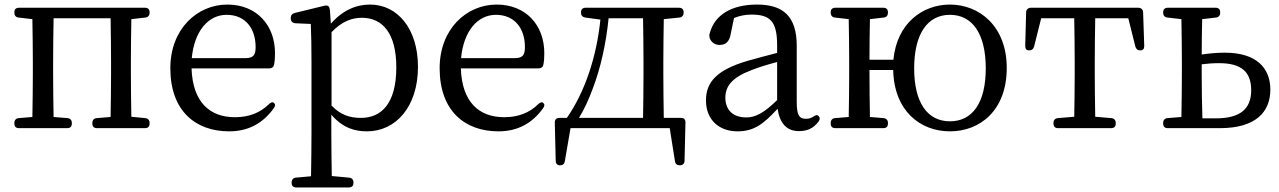

<svg xmlns="http://www.w3.org/2000/svg" viewBox="-20 -555 5611 842"><path d="M63 7H275C288 7 295 0 295 -13V-16C295 -28 288 -36 276 -37L215 -42C214 -98 213 -177 213 -228V-287C213 -338 214 -419 215 -475H465C466 -419 467 -338 467 -287V-228C467 -177 466 -98 465 -42L404 -37C392 -36 385 -28 385 -16V-13C385 0 392 7 405 7H616C629 7 636 0 636 -13V-16C636 -28 629 -36 617 -37L556 -43C555 -98 554 -177 554 -228V-287C554 -337 555 -415 556 -471L617 -478C629 -479 636 -487 636 -499V-501C636 -514 629 -521 616 -521H63C50 -521 43 -514 43 -501V-499C43 -487 50 -479 62 -478L122 -471C123 -415 124 -337 124 -287V-228C124 -176 123 -98 122 -42L62 -37C50 -36 43 -28 43 -16V-13C43 0 50 7 63 7Z M985 21C1070 21 1134 -15 1181 -81C1188 -91 1188 -98 1181 -104C1175 -109 1167 -106 1158 -97C1121 -61 1073 -41 1010 -41C900 -41 825 -107 820 -255H1160C1171 -255 1180 -260 1182 -272C1185 -286 1186 -303 1186 -322C1186 -444 1106 -535 977 -535C845 -535 727 -428 727 -256C727 -69 837 21 985 21ZM821 -300C832 -418 893 -490 974 -490C1056 -490 1101 -430 1101 -349C1101 -314 1092 -300 1055 -300Z M1259 245V247C1259 260 1266 267 1279 267H1510C1523 267 1530 260 1530 247V245C1530 233 1523 225 1511 224L1435 217C1434 156 1433 82 1433 28V-52C1484 7 1537 21 1589 21C1716 21 1813 -87 1813 -262C1813 -429 1723 -535 1603 -535C1543 -535 1483 -511 1431 -451L1427 -508C1426 -519 1424 -524 1420 -528C1416 -531 1410 -532 1399 -529L1272 -498C1261 -495 1255 -488 1255 -476V-474C1255 -462 1263 -454 1275 -453L1343 -450C1345 -402 1346 -350 1346 -284V28C1346 83 1345 157 1344 218L1278 224C1266 225 1259 233 1259 245ZM1434 -92V-414C1480 -462 1524 -477 1567 -477C1659 -477 1718 -407 1718 -260C1718 -99 1651 -38 1563 -38C1514 -38 1473 -51 1434 -92Z M2166 21C2251 21 2315 -15 2362 -81C2369 -91 2369 -98 2362 -104C2356 -109 2348 -106 2339 -97C2302 -61 2254 -41 2191 -41C2081 -41 2006 -107 2001 -255H2341C2352 -255 2361 -260 2363 -272C2366 -286 2367 -303 2367 -322C2367 -444 2287 -535 2158 -535C2026 -535 1908 -428 1908 -256C1908 -69 2018 21 2166 21ZM2002 -300C2013 -418 2074 -490 2155 -490C2237 -490 2282 -430 2282 -349C2282 -314 2273 -300 2236 -300Z M2482 7H2917L2940 152C2942 165 2950 170 2962 170C2974 170 2982 162 2982 150L2986 -18C2986 -32 2979 -38 2966 -38H2891C2890 -93 2889 -175 2889 -228V-287C2889 -337 2890 -415 2891 -471L2959 -478C2971 -479 2978 -487 2978 -499V-501C2978 -514 2971 -521 2958 -521H2548C2535 -521 2528 -514 2528 -501V-499C2528 -487 2535 -480 2547 -478L2613 -469C2596 -304 2545 -152 2466 -38H2433C2420 -38 2413 -31 2413 -18L2417 150C2417 163 2424 170 2436 170C2448 170 2455 164 2457 152ZM2519 -38C2542 -75 2562 -119 2579 -165C2615 -259 2638 -366 2649 -475H2800C2801 -419 2802 -338 2802 -287V-228C2802 -175 2801 -93 2800 -38Z M3214 21C3287 21 3328 -11 3390 -78C3399 -15 3430 20 3483 20C3519 20 3546 9 3569 -21C3577 -31 3576 -40 3570 -46C3563 -53 3556 -50 3546 -43C3536 -37 3527 -34 3515 -34C3485 -34 3474 -49 3474 -109V-354C3474 -482 3416 -535 3300 -535C3190 -535 3115 -491 3093 -411C3090 -402 3090 -396 3093 -386C3101 -367 3117 -358 3136 -358C3160 -358 3179 -369 3185 -409L3199 -476C3223 -486 3249 -491 3275 -491C3356 -491 3388 -463 3388 -357V-323C3346 -312 3300 -300 3258 -288C3125 -249 3076 -196 3076 -115C3076 -26 3137 21 3214 21ZM3161 -127C3161 -177 3191 -216 3277 -248C3307 -260 3346 -272 3388 -283V-116C3330 -59 3292 -40 3253 -40C3196 -40 3161 -71 3161 -127Z M3623 -16V-13C3623 0 3630 7 3643 7H3854C3867 7 3874 0 3874 -13V-16C3874 -28 3867 -36 3855 -37L3795 -42C3794 -97 3793 -175 3793 -248H3897C3901 -67 4017 21 4146 21C4277 21 4395 -70 4395 -257C4395 -442 4273 -535 4146 -535C4027 -535 3913 -454 3898 -293H3793C3793 -347 3794 -420 3795 -471L3855 -478C3867 -479 3874 -487 3874 -499V-501C3874 -514 3867 -521 3854 -521H3643C3630 -521 3623 -514 3623 -501V-499C3623 -487 3630 -479 3642 -478L3702 -471C3703 -415 3704 -337 3704 -287V-228C3704 -176 3703 -98 3702 -42L3642 -37C3630 -36 3623 -28 3623 -16ZM3989 -255C3989 -406 4047 -490 4146 -490C4245 -490 4303 -406 4303 -255C4303 -105 4245 -23 4146 -23C4047 -23 3989 -105 3989 -255Z M4480 -501 4476 -354C4476 -340 4482 -334 4493 -334C4505 -334 4512 -340 4515 -351L4546 -475H4691C4692 -419 4693 -338 4693 -287V-228C4693 -177 4692 -98 4691 -43L4619 -37C4607 -36 4600 -28 4600 -16V-13C4600 0 4607 7 4620 7H4853C4866 7 4873 0 4873 -13V-16C4873 -28 4866 -36 4854 -37L4783 -43C4782 -98 4781 -177 4781 -228V-287C4781 -338 4782 -419 4783 -475H4928L4959 -351C4962 -340 4969 -334 4981 -334C4992 -334 4998 -340 4998 -354L4993 -501C4993 -513 4984 -521 4972 -521H4501C4489 -521 4480 -513 4480 -501Z M5312 -36H5253C5251 -91 5250 -174 5250 -228V-273C5274 -276 5299 -278 5326 -278C5424 -278 5467 -240 5467 -159C5467 -76 5417 -36 5312 -36ZM5101 7H5330C5488 7 5551 -65 5551 -162C5551 -256 5491 -324 5351 -324C5318 -324 5285 -321 5250 -316C5250 -365 5251 -426 5252 -471L5312 -478C5324 -479 5331 -487 5331 -499V-501C5331 -514 5324 -521 5311 -521H5101C5088 -521 5081 -514 5081 -501V-499C5081 -487 5088 -479 5100 -478L5161 -471C5162 -415 5163 -337 5163 -287V-228C5163 -177 5162 -98 5161 -42L5100 -37C5088 -36 5081 -28 5081 -16V-13C5081 0 5088 7 5101 7Z"/></svg>

Font: 寒蝉锦书宋 Text
Style: Regular
Weight: 400
Designer: 寒蝉锦书宋{Warren} 思源宋体{Ryoko NISHIZUKA 西塚涼子 (kana & ideographs); Frank Grießhammer (Latin, Greek & Cyrillic); Wenlong ZHANG 
Foundry: Adobe & ChillType
Version: Version 2.000;Glyphs 3.1.1 (3135)